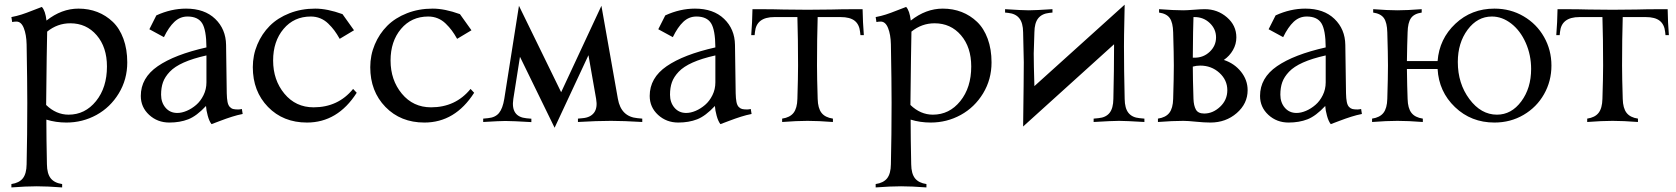

<svg xmlns="http://www.w3.org/2000/svg" viewBox="-20 -528 7253 831"><path d="M319.8 -490.7Q363.8 -490.7 401.4 -476.1Q439 -461.4 468.3 -433.3Q497.6 -405.3 514.2 -360.1Q530.8 -314.9 530.8 -257.8Q530.8 -184.1 494.1 -123.8Q457.5 -63.5 397.5 -30.5Q337.4 2.4 267.6 2.4Q221.7 2.4 180.7 -10.3V-0.5Q180.7 64.5 183.1 183.1Q183.6 223.6 199.5 243.7Q215.3 263.7 249 268.6V283.2Q185.5 278.3 139.2 278.3Q92.8 278.3 29.3 283.2V268.6Q63 263.7 78.9 243.7Q94.7 223.6 95.2 183.1Q98.1 56.2 98.1 -83Q98.1 -171.9 95.2 -335.9Q94.2 -378.4 83 -406.5Q71.8 -434.6 51.3 -434.6Q41.5 -434.6 32.7 -432.6L29.3 -454.1Q52.7 -458.5 73.2 -465.1Q93.8 -471.7 121.8 -482.9Q149.9 -494.1 161.1 -498Q176.3 -481.9 181.2 -439Q246.6 -490.7 319.8 -490.7ZM182.1 -278.8Q179.7 -107.4 179.7 -73.7Q223.1 -31.7 276.9 -31.7Q348.1 -31.7 395.5 -90.3Q442.9 -148.9 442.9 -240.2Q442.9 -323.7 398.4 -375.5Q354 -427.2 284.2 -427.2Q228.5 -427.2 184.1 -391.1V-388.2Z M873.5 -171.4V-288.1Q814.5 -274.9 775.1 -257.3Q735.8 -239.7 714.8 -217.5Q693.8 -195.3 685.5 -172.1Q677.2 -148.9 677.2 -118.2Q677.2 -84.5 696.5 -61.8Q715.8 -39.1 747.6 -39.1Q766.6 -39.1 788.3 -48.3Q810.1 -57.6 829.1 -74Q848.1 -90.3 860.8 -116Q873.5 -141.6 873.5 -171.4ZM785.2 -490.7Q865.2 -490.7 911.4 -446.3Q957.5 -401.9 958.5 -333.5L961.4 -124.5Q961.9 -101.1 964.8 -86.7Q967.8 -72.3 974.6 -65.2Q981.4 -58.1 989.3 -56.2Q997.1 -54.2 1011.2 -54.2Q1017.1 -54.2 1026.9 -56.2L1030.3 -34.7Q1007.8 -30.3 984.4 -22.9Q960.9 -15.6 931.2 -4.2Q901.4 7.3 895.5 9.3Q885.7 -2.9 879.2 -26.9Q872.6 -50.8 871.6 -69.3Q831.1 -25.9 794.9 -11.7Q758.8 2.4 712.9 2.4Q661.6 2.4 625.5 -30.8Q589.4 -64 589.4 -112.8Q589.4 -190.9 662.8 -241.5Q736.3 -292 873.5 -322.8Q873 -398.9 854.7 -427.7Q836.4 -456.5 791.5 -456.5Q759.3 -456.5 734.9 -433.6Q710.4 -410.6 689.5 -367.2L626.5 -401.4L656.7 -461.4Q720.7 -490.7 785.2 -490.7Z M1462.4 -466.8 1512.2 -397 1450.2 -359.9Q1438.5 -380.9 1427.2 -396Q1416 -411.1 1400.6 -426Q1385.3 -440.9 1366.2 -448.7Q1347.2 -456.5 1325.2 -456.5Q1252.4 -456.5 1207.3 -402.8Q1162.1 -349.1 1162.1 -266.1Q1162.1 -181.6 1210.9 -122.6Q1259.8 -63.5 1337.4 -63.5Q1443.4 -63.5 1508.3 -143.1L1523.9 -126.5Q1441.4 2.4 1308.6 2.4Q1205.6 2.4 1139.9 -65.2Q1074.2 -132.8 1074.2 -237.3Q1074.2 -289.1 1093.8 -335.4Q1113.3 -381.8 1147.7 -416.3Q1182.1 -450.7 1233.2 -470.7Q1284.2 -490.7 1344.2 -490.7Q1396.5 -490.7 1462.4 -466.8Z M1970.7 -466.8 2020.5 -397 1958.5 -359.9Q1946.8 -380.9 1935.5 -396Q1924.3 -411.1 1908.9 -426Q1893.6 -440.9 1874.5 -448.7Q1855.5 -456.5 1833.5 -456.5Q1760.7 -456.5 1715.6 -402.8Q1670.4 -349.1 1670.4 -266.1Q1670.4 -181.6 1719.2 -122.6Q1768.1 -63.5 1845.7 -63.5Q1951.7 -63.5 2016.6 -143.1L2032.2 -126.5Q1949.7 2.4 1816.9 2.4Q1713.9 2.4 1648.2 -65.2Q1582.5 -132.8 1582.5 -237.3Q1582.5 -289.1 1602.1 -335.4Q1621.6 -381.8 1656 -416.3Q1690.4 -450.7 1741.5 -470.7Q1792.5 -490.7 1852.5 -490.7Q1904.8 -490.7 1970.7 -466.8Z M2408.7 -128.9 2583 -502.9 2654.3 -100.1Q2668 -22.9 2738.8 -16.6L2759.8 -14.6V0Q2678.2 -4.9 2624.5 -4.9Q2563 -4.9 2481.4 0V-14.6L2502.4 -16.6Q2535.6 -19.5 2551.3 -40.5Q2566.9 -61.5 2560.1 -100.1L2526.9 -289.1L2380.4 24.9L2230.5 -282.2L2201.7 -99.6Q2189.9 -22.5 2258.8 -16.1L2279.8 -14.2V0.5Q2198.2 -4.4 2167 -4.4Q2144.5 -4.4 2071.3 0V-14.6L2092.3 -16.6Q2124 -19.5 2139.9 -39.1Q2155.8 -58.6 2162.6 -100.1L2226.1 -502.9Z M3076.2 -171.4V-288.1Q3017.1 -274.9 2977.8 -257.3Q2938.5 -239.7 2917.5 -217.5Q2896.5 -195.3 2888.2 -172.1Q2879.9 -148.9 2879.9 -118.2Q2879.9 -84.5 2899.2 -61.8Q2918.5 -39.1 2950.2 -39.1Q2969.2 -39.1 2991 -48.3Q3012.7 -57.6 3031.7 -74Q3050.8 -90.3 3063.5 -116Q3076.2 -141.6 3076.2 -171.4ZM2987.8 -490.7Q3067.9 -490.7 3114 -446.3Q3160.2 -401.9 3161.1 -333.5L3164.1 -124.5Q3164.6 -101.1 3167.5 -86.7Q3170.4 -72.3 3177.2 -65.2Q3184.1 -58.1 3191.9 -56.2Q3199.7 -54.2 3213.9 -54.2Q3219.7 -54.2 3229.5 -56.2L3232.9 -34.7Q3210.4 -30.3 3187 -22.9Q3163.6 -15.6 3133.8 -4.2Q3104 7.3 3098.1 9.3Q3088.4 -2.9 3081.8 -26.9Q3075.2 -50.8 3074.2 -69.3Q3033.7 -25.9 2997.6 -11.7Q2961.4 2.4 2915.5 2.4Q2864.3 2.4 2828.1 -30.8Q2792 -64 2792 -112.8Q2792 -190.9 2865.5 -241.5Q2939 -292 3076.2 -322.8Q3075.7 -398.9 3057.4 -427.7Q3039.1 -456.5 2994.1 -456.5Q2961.9 -456.5 2937.5 -433.6Q2913.1 -410.6 2892.1 -367.2L2829.1 -401.4L2859.4 -461.4Q2923.3 -490.7 2987.8 -490.7Z M3578.6 -486.8Q3611.3 -488.3 3713.4 -488.3Q3714.4 -430.7 3718.8 -376H3704.1L3702.6 -389.6Q3699.2 -422.4 3679 -438.2Q3658.7 -454.1 3618.7 -454.1H3519Q3516.1 -360.4 3516.1 -244.1Q3516.1 -193.8 3519 -100.1Q3520 -59.6 3535.6 -39.6Q3551.3 -19.5 3585 -14.6V0Q3521.5 -4.9 3475.1 -4.9Q3428.7 -4.9 3365.2 0V-14.6Q3398.9 -19.5 3414.6 -39.6Q3430.2 -59.6 3431.2 -100.1Q3434.1 -193.8 3434.1 -244.1Q3434.1 -360.4 3431.2 -454.1H3331.5Q3253.9 -454.1 3247.6 -389.6L3246.1 -376H3231.4Q3235.8 -430.7 3236.8 -488.3Q3338.9 -488.3 3371.6 -486.8Q3415.5 -485.8 3475.1 -485.8Q3534.7 -485.8 3578.6 -486.8Z M4060.5 -490.7Q4104.5 -490.7 4142.1 -476.1Q4179.7 -461.4 4209 -433.3Q4238.3 -405.3 4254.9 -360.1Q4271.5 -314.9 4271.5 -257.8Q4271.5 -184.1 4234.9 -123.8Q4198.2 -63.5 4138.2 -30.5Q4078.1 2.4 4008.3 2.4Q3962.4 2.4 3921.4 -10.3V-0.5Q3921.4 64.5 3923.8 183.1Q3924.3 223.6 3940.2 243.7Q3956.1 263.7 3989.7 268.6V283.2Q3926.3 278.3 3879.9 278.3Q3833.5 278.3 3770 283.2V268.6Q3803.7 263.7 3819.6 243.7Q3835.4 223.6 3835.9 183.1Q3838.9 56.2 3838.9 -83Q3838.9 -171.9 3835.9 -335.9Q3835 -378.4 3823.7 -406.5Q3812.5 -434.6 3792 -434.6Q3782.2 -434.6 3773.4 -432.6L3770 -454.1Q3793.5 -458.5 3814 -465.1Q3834.5 -471.7 3862.5 -482.9Q3890.6 -494.1 3901.9 -498Q3917 -481.9 3921.9 -439Q3987.3 -490.7 4060.5 -490.7ZM3922.9 -278.8Q3920.4 -107.4 3920.4 -73.7Q3963.9 -31.7 4017.6 -31.7Q4088.9 -31.7 4136.2 -90.3Q4183.6 -148.9 4183.6 -240.2Q4183.6 -323.7 4139.2 -375.5Q4094.7 -427.2 4024.9 -427.2Q3969.2 -427.2 3924.8 -391.1V-388.2Z M4457 -155.3 4847.7 -507.8Q4847.7 -491.7 4846.2 -432.6Q4844.7 -373.5 4844.7 -327.6Q4844.7 -227.1 4847.7 -100.1Q4848.1 -59.6 4864 -39.6Q4879.9 -19.5 4912.1 -16.6L4933.1 -14.6V0Q4851.6 -4.9 4823.2 -4.9Q4794.9 -4.9 4713.4 0V-14.6L4734.4 -16.6Q4766.6 -19.5 4782.5 -39.6Q4798.3 -59.6 4798.8 -100.1Q4801.8 -227.1 4801.8 -328.1V-336.4L4408.2 19.5Q4411.1 -195.3 4411.1 -258.8Q4411.1 -282.7 4408.2 -388.2Q4407.7 -428.7 4391.8 -448.7Q4376 -468.8 4343.8 -472.2L4330.1 -473.6V-488.3Q4404.8 -483.4 4432.6 -483.4Q4460.4 -483.4 4535.2 -488.3V-473.6L4521.5 -472.2Q4489.3 -468.8 4473.4 -448.7Q4457.5 -428.7 4457 -388.2Q4457 -375 4455.6 -343.8Q4454.1 -312.5 4454.1 -296.4Q4454.1 -250.5 4457 -155.3Z M5101.6 -483.4Q5115.7 -483.4 5146.5 -485.8Q5177.2 -488.3 5194.3 -488.3Q5249.5 -488.3 5290.3 -453.1Q5331.1 -418 5331.1 -366.2Q5331.1 -336.9 5316.4 -311.3Q5301.8 -285.6 5276.9 -268.6Q5322.8 -253.4 5351.3 -217.5Q5379.9 -181.6 5379.9 -137.7Q5379.9 -79.6 5332.8 -38.6Q5285.6 2.4 5218.8 2.4Q5192.4 2.4 5156.7 -1.2Q5121.1 -4.9 5101.6 -4.9Q5055.2 -4.9 4991.7 0V-14.6Q5025.4 -19.5 5041 -39.6Q5056.6 -59.6 5057.6 -100.1Q5060.5 -193.8 5060.5 -244.1Q5060.5 -294.4 5057.6 -388.2Q5056.6 -429.7 5043.2 -449.2Q5029.8 -468.8 4996.6 -473.6V-488.3Q5060.1 -483.4 5101.6 -483.4ZM5174.8 -244.1Q5157.7 -244.1 5142.6 -239.7Q5142.6 -189.5 5145.5 -100.1Q5146.5 -70.8 5156 -53.7Q5165.5 -36.6 5191.9 -36.6Q5229.5 -36.6 5260.7 -65.9Q5292 -95.2 5292 -137.7Q5292 -181.6 5257.6 -212.9Q5223.1 -244.1 5174.8 -244.1ZM5150.4 -454.1H5145.5Q5143.6 -410.2 5142.6 -278.3H5150.4Q5189 -278.3 5216.1 -304.2Q5243.2 -330.1 5243.2 -366.2Q5243.2 -402.3 5216.1 -428.2Q5189 -454.1 5150.4 -454.1Z M5717.8 -171.4V-288.1Q5658.7 -274.9 5619.4 -257.3Q5580.1 -239.7 5559.1 -217.5Q5538.1 -195.3 5529.8 -172.1Q5521.5 -148.9 5521.5 -118.2Q5521.5 -84.5 5540.8 -61.8Q5560.1 -39.1 5591.8 -39.1Q5610.8 -39.1 5632.6 -48.3Q5654.3 -57.6 5673.3 -74Q5692.4 -90.3 5705.1 -116Q5717.8 -141.6 5717.8 -171.4ZM5629.4 -490.7Q5709.5 -490.7 5755.6 -446.3Q5801.8 -401.9 5802.7 -333.5L5805.7 -124.5Q5806.2 -101.1 5809.1 -86.7Q5812 -72.3 5818.8 -65.2Q5825.7 -58.1 5833.5 -56.2Q5841.3 -54.2 5855.5 -54.2Q5861.3 -54.2 5871.1 -56.2L5874.5 -34.7Q5852.1 -30.3 5828.6 -22.9Q5805.2 -15.6 5775.4 -4.2Q5745.6 7.3 5739.7 9.3Q5730 -2.9 5723.4 -26.9Q5716.8 -50.8 5715.8 -69.3Q5675.3 -25.9 5639.2 -11.7Q5603 2.4 5557.1 2.4Q5505.9 2.4 5469.7 -30.8Q5433.6 -64 5433.6 -112.8Q5433.6 -190.9 5507.1 -241.5Q5580.6 -292 5717.8 -322.8Q5717.3 -398.9 5699 -427.7Q5680.7 -456.5 5635.7 -456.5Q5603.5 -456.5 5579.1 -433.6Q5554.7 -410.6 5533.7 -367.2L5470.7 -401.4L5501 -461.4Q5564.9 -490.7 5629.4 -490.7Z M6133.3 -488.3V-473.6Q6100.1 -468.8 6086.7 -449.2Q6073.2 -429.7 6072.3 -388.2Q6070.3 -336.9 6069.3 -263.7H6202.1Q6209.5 -359.9 6279.1 -425.3Q6348.6 -490.7 6448.2 -490.7Q6517.6 -490.7 6574.2 -457.5Q6630.9 -424.3 6662.8 -367.9Q6694.8 -311.5 6694.8 -244.1Q6694.8 -176.8 6662.8 -120.4Q6630.9 -64 6574.2 -30.8Q6517.6 2.4 6448.2 2.4Q6347.2 2.4 6277.3 -64.5Q6207.5 -131.3 6202.1 -229.5H6069.3Q6070.3 -150.4 6072.3 -100.1Q6073.2 -59.6 6088.9 -39.6Q6104.5 -19.5 6138.2 -14.6V0Q6074.7 -4.9 6028.3 -4.9Q5981.9 -4.9 5918.5 0V-14.6Q5952.1 -19.5 5967.8 -39.6Q5983.4 -59.6 5984.4 -100.1Q5987.3 -193.8 5987.3 -244.1Q5987.3 -294.4 5984.4 -388.2Q5983.4 -429.7 5970 -449.2Q5956.5 -468.8 5923.3 -473.6V-488.3Q5986.8 -483.4 6028.3 -483.4Q6069.8 -483.4 6133.3 -488.3ZM6437 -456.5Q6374.5 -456.5 6332 -399.4Q6289.6 -342.3 6289.6 -259.8Q6289.6 -166.5 6339.8 -99.1Q6390.1 -31.7 6459 -31.7Q6521.5 -31.7 6564.2 -89.1Q6606.9 -146.5 6606.9 -229.5Q6606.9 -290 6583.5 -342.8Q6560.1 -395.5 6520.8 -426Q6481.4 -456.5 6437 -456.5Z M7063 -486.8Q7095.7 -488.3 7197.8 -488.3Q7198.7 -430.7 7203.1 -376H7188.5L7187 -389.6Q7183.6 -422.4 7163.3 -438.2Q7143.1 -454.1 7103 -454.1H7003.4Q7000.5 -360.4 7000.5 -244.1Q7000.5 -193.8 7003.4 -100.1Q7004.4 -59.6 7020 -39.6Q7035.6 -19.5 7069.3 -14.6V0Q7005.9 -4.9 6959.5 -4.9Q6913.1 -4.9 6849.6 0V-14.6Q6883.3 -19.5 6898.9 -39.6Q6914.6 -59.6 6915.5 -100.1Q6918.5 -193.8 6918.5 -244.1Q6918.5 -360.4 6915.5 -454.1H6815.9Q6738.3 -454.1 6731.9 -389.6L6730.5 -376H6715.8Q6720.2 -430.7 6721.2 -488.3Q6823.2 -488.3 6856 -486.8Q6899.9 -485.8 6959.5 -485.8Q7019 -485.8 7063 -486.8Z"/></svg>

Font: Flanker
Style: Regular
Weight: 400
Designer: Flanker
Foundry: Flanker
Version: Version 2.027